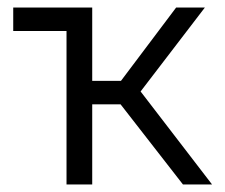

<svg xmlns="http://www.w3.org/2000/svg" viewBox="-20 -488 596 508"><path d="M541 0H464L299 -212H224V0H156V-406H15V-468H224V-274H300L446 -468H522L352 -246Z"/></svg>

Font: Didact Gothic
Style: Regular
Weight: 400
Designer: Daniel Johnson
Foundry: Daniel Johnson
Version: Version 2.101;PS 002.101;hotconv 1.0.88;makeotf.lib2.5.64775